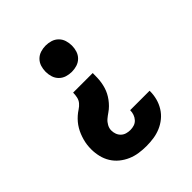

<svg xmlns="http://www.w3.org/2000/svg" viewBox="-206 -668 1012 1012"><g transform="rotate(-45 300.0 -162.5)"><path d="M301 213Q274 213 246.5 209Q219 205 193.5 194Q168 183 146.5 165.5Q125 148 110.5 124.5Q96 101 89.5 73.5Q83 46 83 19Q83 2 85 -14Q87 -30 91.5 -46Q96 -62 102 -77Q108 -92 116.5 -106.5Q125 -121 135.5 -133.5Q146 -146 158.5 -157Q171 -168 185 -177Q199 -186 209.5 -198.5Q220 -211 223.5 -227.5Q227 -244 227 -260H373Q373 -243 372.5 -226.5Q372 -210 369.5 -193.5Q367 -177 362 -160.5Q357 -144 349.5 -129.5Q342 -115 332 -101.5Q322 -88 310 -76Q298 -64 284 -54.5Q270 -45 257.5 -34.5Q245 -24 236.5 -8.5Q228 7 228 23Q228 38 233 51.5Q238 65 248.5 75Q259 85 273 89Q287 93 301 93Q316 93 330 88.5Q344 84 354 73Q364 62 369 48Q374 34 374 19Q374 19 374 18.5Q374 18 374 18H519Q519 19 519 20Q519 21 519 22Q519 49 512 75.5Q505 102 490.5 125.5Q476 149 454.5 166.5Q433 184 408 194.5Q383 205 356 209Q329 213 301 213ZM300 -342Q280 -342 261 -348Q242 -354 228 -368Q214 -382 208 -401Q202 -420 202 -440Q202 -460 208 -479Q214 -498 228 -512Q242 -526 261 -532Q280 -538 300 -538Q320 -538 339 -532Q358 -526 372 -512Q386 -498 392 -479Q398 -460 398 -440Q398 -420 392 -401Q386 -382 372 -368Q358 -354 339 -348Q320 -342 300 -342Z"/></g></svg>

Font: Iosevka Curly Slab HvEx
Style: Regular
Weight: 900
Width: 7
Monospace: yes
Designer: Belleve Invis
Foundry: Belleve Invis
Version: Version 11.1.0; ttfautohint (v1.8.3)